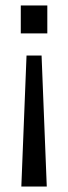

<svg xmlns="http://www.w3.org/2000/svg" viewBox="-20 -520 247 702"><path d="M153 -398V-500H56V-398ZM77 -317 58 162H151L132 -317Z"/></svg>

Font: Questrial
Style: Regular
Weight: 400
Designer: Joe Prince
Foundry: Joe Prince
Version: Version 1.002